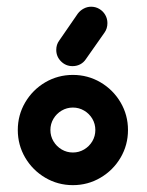

<svg xmlns="http://www.w3.org/2000/svg" viewBox="-20 -537 429 560"><path d="M258.1 -157.8Q258.1 -175.6 249.3 -190.6Q240.4 -205.6 225.4 -214.4Q210.4 -223.3 192.6 -223.3Q174.8 -223.3 159.8 -214.4Q144.8 -205.6 135.9 -190.6Q127 -175.6 127 -157.8Q127 -140 135.9 -125Q144.8 -110 159.8 -101.1Q174.8 -92.2 192.6 -92.2Q210.4 -92.2 225.4 -101.1Q240.4 -110 249.3 -125Q258.1 -140 258.1 -157.8ZM31.9 -157.8Q31.9 -201.5 53.5 -238.3Q75.2 -275.2 112 -296.9Q148.9 -318.5 192.6 -318.5Q236.3 -318.5 273.1 -296.9Q310 -275.2 331.7 -238.3Q353.3 -201.5 353.3 -157.8Q353.3 -114.1 331.7 -77.2Q310 -40.4 273.1 -18.7Q236.3 3 192.6 3Q148.9 3 112 -18.7Q75.2 -40.4 53.5 -77.2Q31.9 -114.1 31.9 -157.8ZM245.9 -517.4Q258.9 -517.4 269.8 -510.9Q280.7 -504.4 287 -493.5Q293.3 -482.6 293.3 -469.6Q293.3 -453.7 284.8 -441.9L230.4 -364.4Q224.1 -354.8 213.9 -349.4Q203.7 -344.1 191.5 -344.1Q171.9 -344.1 158 -358Q144.1 -371.9 144.1 -391.5Q144.1 -407 152.6 -418.5L207 -497.4Q214.1 -506.7 224.3 -512Q234.4 -517.4 245.9 -517.4Z"/></svg>

Font: 26F Galaxy Sans Extra Bold
Style: Regular
Weight: 800
Designer: C₂₉H₂₅N₃O₅
Version: Version 1.100